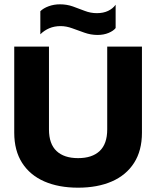

<svg xmlns="http://www.w3.org/2000/svg" viewBox="-20 -860 724 890"><path d="M432 -698Q401 -698 371.5 -708.5Q342 -719 314.5 -729Q287 -739 261 -739Q232 -739 208.5 -729Q185 -719 167 -701V-808Q181 -822 205.5 -831Q230 -840 258 -840Q290 -840 318 -830Q346 -820 373 -809.5Q400 -799 429 -799Q459 -799 481 -809.5Q503 -820 516 -838V-730Q506 -717 483.5 -707.5Q461 -698 432 -698ZM342 10Q252 10 185.5 -19Q119 -48 82.5 -105Q46 -162 46 -245V-644H207V-260Q207 -193 242 -160Q277 -127 342 -127Q407 -127 442 -160Q477 -193 477 -260V-644H638V-245Q638 -162 601.5 -105Q565 -48 498.5 -19Q432 10 342 10Z"/></svg>

Font: Kanit SemiBold
Style: Regular
Weight: 600
Designer: Katatrad Team
Foundry: CadsonDemak
Version: Version 2.000; ttfautohint (v1.8.3)